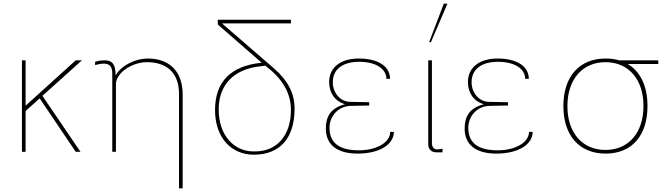

<svg xmlns="http://www.w3.org/2000/svg" viewBox="-20 -830 3629 1050"><path d="M394 -500 120 -252V-500H100V0H120V-223L197 -292L394 0H420L212 -306L428 -500Z M614 -376C623 -441 710 -490 784 -490C893 -490 959 -431 959 -316V200H979V-312C979 -441 906 -510 787 -510C723 -510 645 -474 614 -420H612C612 -481 592 -500 553 -500C532 -500 521 -498 500 -492V-474C522 -480 537 -482 550 -482C579 -482 594 -464 594 -430V0H614Z M1438 -465C1528 -396 1571 -317 1571 -229C1571 -86 1492 -2 1375 -2H1365C1265 -2 1176 -84 1176 -232C1176 -376 1270 -453 1401 -467L1431 -471ZM1411 -487C1240 -470 1156 -381 1156 -228C1156 -77 1245 16 1368 16C1511 16 1591 -75 1591 -236C1591 -322 1553 -391 1476 -458L1194 -702H1571V-722H1171V-696Z M1762 -127C1762 -38 1824 10 1936 10C2054 10 2134 -39 2134 -109H2114C2114 -51 2040 -8 1943 -8C1840 -8 1782 -45 1782 -131C1782 -195 1830 -250 1899 -251L1999 -253V-271L1894 -273C1840 -274 1800 -323 1800 -380C1800 -451 1853 -492 1945 -492C2033 -492 2093 -455 2093 -399H2113C2113 -466 2050 -510 1942 -510C1843 -510 1780 -461 1780 -382C1780 -323 1810 -277 1867 -260C1786 -239 1762 -190 1762 -127Z M2322 -39C2322 -18 2337 3 2365 3H2400V-17C2392 -15 2380 -13 2370 -13C2350 -13 2342 -29 2342 -48V-500H2322ZM2427 -810H2407L2327 -600H2337Z M2521 -127C2521 -38 2583 10 2695 10C2813 10 2893 -39 2893 -109H2873C2873 -51 2799 -8 2702 -8C2599 -8 2541 -45 2541 -131C2541 -195 2589 -250 2658 -251L2758 -253V-271L2653 -273C2599 -274 2559 -323 2559 -380C2559 -451 2612 -492 2704 -492C2792 -492 2852 -455 2852 -399H2872C2872 -466 2809 -510 2701 -510C2602 -510 2539 -461 2539 -382C2539 -323 2569 -277 2626 -260C2545 -239 2521 -190 2521 -127Z M3083 -250C3083 -398 3167 -490 3291 -490C3418 -490 3499 -396 3499 -250C3499 -102 3416 -10 3291 -10C3166 -10 3083 -102 3083 -250ZM3580 -480V-500H3366C3343 -507 3319 -510 3292 -510C3147 -510 3061 -410 3061 -250C3061 -90 3147 10 3292 10C3436 10 3521 -89 3521 -250C3521 -359 3482 -439 3413 -480Z"/></svg>

Font: Perun Thin
Style: Regular
Weight: 100
Foundry: Copyright (c) Stefan Peev, Context Ltd, 2016
Version: Version 1.089